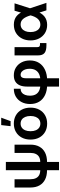

<svg xmlns="http://www.w3.org/2000/svg" viewBox="1045 -1816 976 3106"><g transform="rotate(-90 1533.0 -263.0)"><path d="M332.5 9.8Q244.6 9.8 182.1 -21.7Q119.6 -53.2 86.2 -112.8Q52.7 -172.4 52.7 -257.8V-515.6H186.5V-259.8Q186.5 -208 202.9 -172.4Q219.2 -136.7 252 -118.4Q284.7 -100.1 332.5 -100.1H466.3Q514.2 -100.1 546.6 -118.4Q579.1 -136.7 595.7 -172.4Q612.3 -208 612.3 -259.8V-515.6H746.1V-257.8Q746.1 -172.4 712.6 -112.8Q679.2 -53.2 616.7 -21.7Q554.2 9.8 466.3 9.8ZM332.5 204.1V-656.2H466.3V204.1Z M1086.4 11.7Q1009.8 11.7 951.4 -22Q893.1 -55.7 860.6 -116.2Q828.1 -176.8 828.1 -257.3Q828.1 -337.9 860.6 -398.7Q893.1 -459.5 951.4 -493.4Q1009.8 -527.3 1086.4 -527.3Q1163.6 -527.3 1221.7 -493.4Q1279.8 -459.5 1312.3 -398.7Q1344.7 -337.9 1344.7 -257.3Q1344.7 -176.8 1312.3 -116.2Q1279.8 -55.7 1221.7 -22Q1163.6 11.7 1086.4 11.7ZM1086.4 -98.1Q1124 -98.1 1151.6 -117.2Q1179.2 -136.2 1194.3 -172.1Q1209.5 -208 1209.5 -257.3Q1209.5 -307.1 1194.3 -343Q1179.2 -378.9 1151.6 -398.2Q1124 -417.5 1086.4 -417.5Q1049.3 -417.5 1021.5 -398.2Q993.7 -378.9 978.5 -343Q963.4 -307.1 963.4 -257.3Q963.4 -207.5 978.5 -171.9Q993.7 -136.2 1021.5 -117.2Q1049.3 -98.1 1086.4 -98.1ZM1044.9 -579.6 1062.5 -731.4H1182.1L1126.5 -579.6Z M1685.5 204.1V-315.9Q1685.5 -382.3 1705.3 -429.4Q1725.1 -476.6 1765.1 -502Q1805.2 -527.3 1867.7 -527.3Q1939 -527.3 1992.9 -493.9Q2046.9 -460.4 2077.4 -401.9Q2107.9 -343.3 2107.9 -267.6Q2107.9 -180.7 2067.9 -118.2Q2027.8 -55.7 1954.8 -22Q1881.8 11.7 1782.7 11.7H1719.7Q1621.1 11.7 1550.3 -21.5Q1479.5 -54.7 1441.4 -116.5Q1403.3 -178.2 1403.3 -264.2Q1403.3 -340.8 1433.8 -400.1Q1464.4 -459.5 1519.8 -493.4Q1575.2 -527.3 1650.9 -527.3V-417.5Q1614.7 -417.5 1589.4 -398.4Q1564 -379.4 1551 -345.2Q1538.1 -311 1538.1 -266.6Q1538.1 -210 1559.3 -172.6Q1580.6 -135.3 1621.3 -116.7Q1662.1 -98.1 1719.7 -98.1H1782.7Q1842.3 -98.1 1885 -117.4Q1927.7 -136.7 1950.7 -175.5Q1973.6 -214.4 1973.6 -271Q1973.6 -313.5 1961.2 -346.7Q1948.7 -379.9 1926.8 -398.7Q1904.8 -417.5 1875.5 -417.5Q1854 -417.5 1841.8 -406Q1829.6 -394.5 1824.7 -373.8Q1819.8 -353 1819.8 -325.7V204.1Z M2350.6 0Q2265.6 0 2227.8 -31.5Q2189.9 -63 2189.9 -135.7V-515.6H2323.7V-148.9Q2323.7 -123 2333.5 -113.5Q2343.3 -104 2368.7 -104Q2373.5 -104 2379.4 -104Q2385.3 -104 2389.6 -104V0Q2379.9 0 2370.1 0Q2360.4 0 2350.6 0Z M2683.6 11.7Q2608.4 11.7 2551.8 -23.2Q2495.1 -58.1 2463.6 -118.9Q2432.1 -179.7 2432.1 -256.8Q2432.1 -335.4 2463.6 -396.2Q2495.1 -457 2552.2 -491.9Q2609.4 -526.9 2687 -526.9Q2729 -526.9 2763.2 -515.9Q2797.4 -504.9 2824 -483.6Q2850.6 -462.4 2870.8 -431.6Q2891.1 -400.9 2905.3 -360.8H2932.1L2949.7 -272.9L3039.6 0H2918.5L2836.4 -259.3Q2825.2 -298.3 2810.8 -328.1Q2796.4 -357.9 2779.1 -377.7Q2761.7 -397.5 2740 -407.5Q2718.3 -417.5 2691.4 -417.5Q2652.8 -417.5 2625 -397.7Q2597.2 -377.9 2582.3 -342.3Q2567.4 -306.6 2567.4 -258.3Q2567.4 -209.5 2582 -173.6Q2596.7 -137.7 2624 -117.9Q2651.4 -98.1 2689.5 -98.1Q2716.8 -98.1 2739.7 -108.9Q2762.7 -119.6 2781 -139.9Q2799.3 -160.2 2813.2 -189.5Q2827.1 -218.8 2837.4 -256.3L2912.6 -515.6H3032.2L2949.2 -256.3L2930.2 -157.7H2903.3Q2887.7 -116.2 2866.7 -84.7Q2845.7 -53.2 2818.6 -31.7Q2791.5 -10.3 2757.8 0.7Q2724.1 11.7 2683.6 11.7Z"/></g></svg>

Font: Inter Cardless Display
Style: Bold
Weight: 700
Designer: Rasmus Andersson
Foundry: rsms
Version: Version 4.001;git-9221beed3